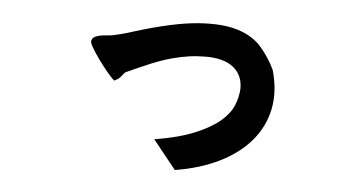

<svg xmlns="http://www.w3.org/2000/svg" viewBox="-39 -399 1078 573"><g transform="rotate(5 500.0 -113.0)"><path d="M502 109 433 23Q506 11 553 -8.5Q600 -28 627 -51Q654 -74 664.5 -99.5Q675 -125 676 -150Q676 -191 647.5 -213.5Q619 -236 565 -236Q539 -236 514.5 -232.5Q490 -229 462.5 -221.5Q435 -214 403.5 -201Q372 -188 333 -170Q328 -168 327 -166Q318 -155 315 -151.5Q312 -148 299 -141Q290 -148 276 -165Q262 -182 249 -200Q236 -218 227 -233.5Q218 -249 220 -254Q223 -263 230.5 -266.5Q238 -270 247 -271.5Q256 -273 265 -273.5Q274 -274 280 -275Q289 -277 304 -280.5Q319 -284 350 -294Q461 -328 533.5 -333.5Q606 -339 652 -324.5Q698 -310 724 -280Q750 -250 767 -214Q785 -151 774 -97.5Q763 -44 727.5 -2Q692 40 634.5 68.5Q577 97 502 109Z"/></g></svg>

Font: D2Coding
Style: Bold
Weight: 700
Monospace: yes
Designer: Yong-Rak Park; Jeong-Hwan Yoon; Sang-Min Lee;
Foundry: NHN Corporation
Version: Version 1.3.2; Build 20180524